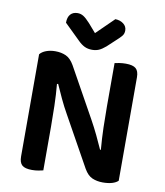

<svg xmlns="http://www.w3.org/2000/svg" viewBox="-91 -906 847 987"><g transform="rotate(10 332.5 -412.0)"><path d="M143 7Q106 7 91 -6.5Q76 -20 76 -52V-585Q87 -599 108.5 -607Q130 -615 156 -615Q187 -615 211.5 -604Q236 -593 255 -560L399 -301Q419 -265 437.5 -226.5Q456 -188 470 -156L474 -157Q469 -216 467.5 -271.5Q466 -327 466 -381V-608Q474 -610 490.5 -612.5Q507 -615 524 -615Q561 -615 576.5 -601.5Q592 -588 592 -556V-16Q581 -5 560.5 1Q540 7 512 7Q482 7 457.5 -3.5Q433 -14 414 -47L270 -306Q250 -341 231.5 -380.5Q213 -420 199 -452L193 -451Q198 -396 199.5 -338Q201 -280 201 -228V-1Q193 1 177 4Q161 7 143 7ZM431 -831Q457 -830 474 -816.5Q491 -803 491 -782Q491 -765 481.5 -753.5Q472 -742 453 -725L410 -685Q390 -668 374.5 -661.5Q359 -655 340 -655Q317 -655 300 -663.5Q283 -672 267 -688L184 -769Q184 -798 197.5 -813Q211 -828 235 -828Q251 -828 265 -819.5Q279 -811 300 -788L340 -742Z"/></g></svg>

Font: Baloo 2 SemiBold
Style: Regular
Weight: 600
Designer: Sarang Kulkarni and Ek Type
Foundry: Ek Type
Version: Version 1.640;hotconv 1.0.111;makeotfexe 2.5.65597; ttfautoh